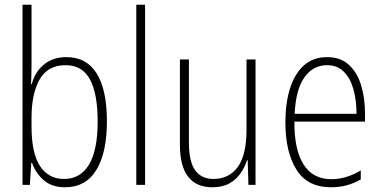

<svg xmlns="http://www.w3.org/2000/svg" viewBox="-20 -780 1609 810"><path d="M113 -506Q113 -463 111 -425H114Q127 -476 165 -507.5Q203 -539 260 -539Q345 -539 388 -470Q431 -401 431 -268Q431 -136 386.5 -63Q342 10 254 10Q200 10 166 -18.5Q132 -47 115 -93H112L106 0H75V-760H113ZM257 -505Q181 -505 147 -444.5Q113 -384 113 -283V-247Q113 -133 149 -79Q185 -25 250 -25Q319 -25 355.5 -85.5Q392 -146 392 -268Q392 -385 359.5 -445Q327 -505 257 -505Z M592 0H555V-760H592Z M1058 -529V0H1028L1025 -104H1022Q1013 -75 995 -49Q977 -23 948 -6.5Q919 10 876 10Q739 10 739 -170V-529H777V-178Q777 -98 803.5 -61.5Q830 -25 880 -25Q946 -25 983 -75.5Q1020 -126 1020 -233V-529Z M1360 -539Q1417 -539 1452.5 -506Q1488 -473 1504 -418.5Q1520 -364 1520 -300V-267H1222Q1221 -149 1260.5 -86.5Q1300 -24 1378 -24Q1440 -24 1502 -61V-23Q1474 -7 1443.5 1.5Q1413 10 1376 10Q1277 10 1230.5 -64.5Q1184 -139 1184 -263Q1184 -345 1203.5 -407Q1223 -469 1262 -504Q1301 -539 1360 -539ZM1360 -505Q1301 -505 1264.5 -454Q1228 -403 1223 -300H1484Q1484 -357 1471 -403.5Q1458 -450 1430.5 -477.5Q1403 -505 1360 -505Z"/></svg>

Font: Noto Sans Khmer UI Condensed ExtraLight
Style: Regular
Weight: 200
Width: 3
Designer: Danh Hong and the Monotype Design Team
Foundry: Monotype Imaging Inc.
Version: Version 2.002; ttfautohint (v1.8.4.7-5d5b)